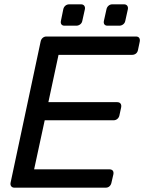

<svg xmlns="http://www.w3.org/2000/svg" viewBox="-20 -869 668 889"><path d="M47 0Q37 0 32 -6.5Q27 -13 29 -23L168 -676Q170 -687 177.5 -693.5Q185 -700 195 -700H609Q620 -700 624.5 -693.5Q629 -687 627 -676L619 -638Q617 -627 609.5 -621Q602 -615 591 -615H251L204 -396H522Q533 -396 538 -389.5Q543 -383 541 -372L533 -335Q531 -325 523.5 -318.5Q516 -312 505 -312H187L138 -85H486Q497 -85 502 -79Q507 -73 505 -62L496 -23Q494 -13 487 -6.5Q480 0 469 0ZM478 -750Q468 -750 463.5 -756Q459 -762 461 -772L473 -826Q475 -836 482.5 -842.5Q490 -849 500 -849H554Q564 -849 569 -842.5Q574 -836 572 -826L560 -772Q558 -762 550 -756Q542 -750 532 -750ZM279 -750Q269 -750 264.5 -756Q260 -762 262 -772L273 -826Q275 -836 282.5 -842.5Q290 -849 301 -849H355Q365 -849 370 -842.5Q375 -836 373 -826L361 -772Q359 -762 351 -756Q343 -750 333 -750Z"/></svg>

Font: Rubik
Style: Italic
Weight: 400
Italic angle: -12°
Designer: Hubert and Fischer
Foundry: Hubert and Fischer
Version: Version 2.300;gftools[0.9.30]